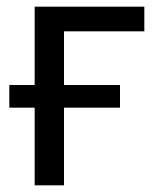

<svg xmlns="http://www.w3.org/2000/svg" viewBox="-20 -556 474 576"><path d="M413 -536V-462H172V-301H340V-233H172V0H84V-233H8V-301H84V-536Z"/></svg>

Font: Noto IKEA Simplified Chinese
Style: Regular
Weight: 400
Designer: Monotype Design Team
Foundry: Monotype Imaging Inc.
Version: Version 1.100